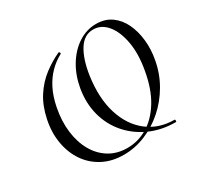

<svg xmlns="http://www.w3.org/2000/svg" viewBox="-141 -800 1004 977"><g transform="rotate(-30 361.0 -312.0)"><path d="M323.2 12Q254 12 200.8 -16.2Q147.6 -44.4 114.5 -93.1Q81.4 -141.8 70.3 -205.4Q59.2 -269 73.8 -339.8Q88.6 -411.6 121.8 -462.9Q155 -514.2 200.6 -548.9Q246.2 -583.6 295.6 -606Q298 -606.4 300.9 -601.1Q303.8 -595.8 300.4 -593.6Q263.2 -574 232.5 -543.1Q201.8 -512.2 180.1 -469.3Q158.4 -426.4 147.2 -369.8Q132.4 -295.2 140.5 -229.7Q148.6 -164.2 176.7 -114.7Q204.8 -65.2 250.5 -37.1Q296.2 -9 356.6 -9Q419.4 -9 474.9 -41.9Q530.4 -74.8 570.9 -140.6Q611.4 -206.4 628.4 -304.2Q645.2 -396.2 632.3 -467.1Q619.4 -538 585.8 -578.4Q552.2 -618.8 505 -618.8Q451.6 -618.8 418.8 -566.2Q386 -513.6 372.8 -424.6Q355 -300.6 384 -208Q413 -115.4 478.9 -64.6Q544.8 -13.8 635 -13.8Q638.4 -13.8 638.4 -6.9Q638.4 0 635 0Q551.8 0 484.1 -30.6Q416.4 -61.2 369.9 -114.9Q323.4 -168.6 304.5 -239.4Q285.6 -310.2 299 -390.8Q311.2 -462 344.9 -517.3Q378.6 -572.6 427.2 -604.3Q475.8 -636 531.8 -636Q584.2 -636 621.1 -609.6Q658 -583.2 679.2 -538.5Q700.4 -493.8 706.1 -438.3Q711.8 -382.8 700.8 -325.4Q687.8 -253.4 651.9 -191.6Q616 -129.8 564.3 -84.3Q512.6 -38.8 450.8 -13.4Q389 12 323.2 12Z"/></g></svg>

Font: Cormorant Garamond Light
Style: Italic
Weight: 300
Italic angle: -10°
Designer: Christian Thalmann (Catharsis Fonts)
Foundry: Catharsis Fonts
Version: Version 4.001